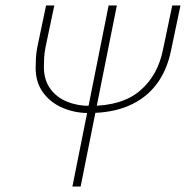

<svg xmlns="http://www.w3.org/2000/svg" viewBox="-20 -680 678 700"><path d="M244 0 376 -660H406L274 0ZM301 -268Q253 -268 209 -286.5Q165 -305 137.5 -342Q110 -379 110 -432Q110 -449 111 -468Q112 -487 116 -508L148 -660H178L146 -508Q142 -487 141 -470Q140 -453 140 -436Q140 -389 163 -357Q186 -325 224 -309.5Q262 -294 306 -294H309Q425 -294 490 -349Q555 -404 574 -498L608 -660H638L604 -498Q589 -423 550 -372Q511 -321 449.5 -294.5Q388 -268 304 -268Z"/></svg>

Font: Source Sans 3
Style: Italic
Weight: 200
Italic angle: -11°
Designer: Paul D. Hunt
Foundry: Adobe
Version: Version 3.046;hotconv 1.0.118;makeotfexe 2.5.65603